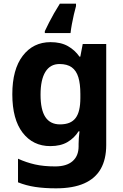

<svg xmlns="http://www.w3.org/2000/svg" viewBox="-20 -786 672 1046"><path d="M255.5 -556.4Q311.5 -556.4 349.8 -534.8Q388 -513.3 413.1 -477.2H417.5L430.7 -546.4H558.7V4.1Q558.7 81.3 529 133.8Q499.4 186.2 438.7 213.1Q378.1 240 285.1 240Q221.6 240 171.6 232.4Q121.6 224.8 78.1 207.2V78.6Q123.4 99.2 170.7 109.9Q218.1 120.6 280.4 120.6Q342.6 120.6 375.4 92Q408.2 63.4 408.2 11.7V-2.6Q408.2 -15.2 409.5 -34.9Q410.8 -54.7 413.1 -70.4H407.8Q385.3 -34.3 347.8 -12.1Q310.3 10 254 10Q159.8 10 103.4 -63Q47.1 -136 47.1 -272.5Q47.1 -407.8 104 -482.1Q161 -556.4 255.5 -556.4ZM304.1 -437.2Q253.6 -437.2 227.2 -394.4Q200.9 -351.6 200.9 -270.3Q200.9 -187.7 227.3 -148.1Q253.8 -108.4 306.7 -108.4Q336.7 -108.4 357.8 -117Q378.8 -125.7 392.1 -143.3Q405.3 -160.9 411.5 -188Q417.8 -215.1 417.8 -252.1V-274.3Q417.8 -329 406.8 -365.2Q395.7 -401.3 370.8 -419.3Q345.9 -437.2 304.1 -437.2ZM394.1 -752.8Q388.6 -733.3 382.5 -707.1Q376.4 -680.9 371.6 -654.5Q366.7 -628 364.3 -606H224.2V-616.2Q234.7 -638.5 247 -662.7Q259.3 -687 274.3 -713.4Q289.3 -739.7 306.1 -766H394.1Z"/></svg>

Font: Noto Sans Meetei Mayek
Style: Regular
Weight: 400
Designer: Monotype Design Team and Neelakash Kshetrimayum
Foundry: Monotype Imaging Inc.
Version: Version 2.002